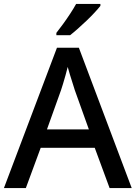

<svg xmlns="http://www.w3.org/2000/svg" viewBox="-20 -961 694 981"><path d="M540 0 464 -206H188L112 0H0L271 -717H383L653 0ZM362 -501Q359 -512 351.5 -534.5Q344 -557 337 -580.5Q330 -604 326 -619Q321 -599 314.5 -575.5Q308 -552 302 -532.5Q296 -513 292 -501L220 -300H434ZM493 -931Q482 -917 463.5 -897Q445 -877 422.5 -855.5Q400 -834 378 -814.5Q356 -795 338 -781H268V-793Q283 -812 302 -838Q321 -864 339 -891.5Q357 -919 369 -941H493Z"/></svg>

Font: Noto Sans Thai Medium
Style: Regular
Weight: 500
Designer: Monotype Design Team
Foundry: Monotype Imaging Inc.
Version: Version 2.001